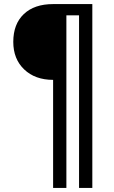

<svg xmlns="http://www.w3.org/2000/svg" viewBox="-20 -728 557 940"><path d="M45 -523Q45 -610 96.5 -659Q148 -708 240 -708H432V192H367V-653H305V192H240V-337Q152 -337 98.5 -388Q45 -439 45 -523Z"/></svg>

Font: Telex
Style: Regular
Weight: 400
Designer: Andres Torresi
Foundry: Andres Torresi
Version: Version 1.100